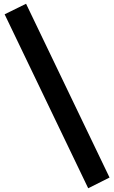

<svg xmlns="http://www.w3.org/2000/svg" viewBox="-20 -884 614 1032"><path d="M120.1 -863.8 568.8 70.3 454.1 127.9 4.9 -807.1Z"/></svg>

Font: Newest Shape
Style: Bold
Weight: 700
Designer: Wojciech Kalinowski "wmk69" (wmk69@o2.pl)
Foundry: Wojciech Kalinowski "wmk69" (wmk69@o2.pl)
Version: Version 1.0.0; 2022-02-24